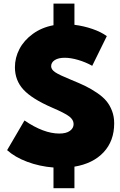

<svg xmlns="http://www.w3.org/2000/svg" viewBox="-20 -895 649 1041"><path d="M270 13.2Q194.5 7.3 127.7 -17.7Q60.9 -42.7 18.6 -80.9L112.7 -241.8Q216.8 -170.9 301.4 -170.9Q339.1 -170.9 359.1 -185.5Q379.1 -200 379.1 -222.3Q379.1 -245.5 355.5 -263.6Q331.8 -281.8 262.7 -311.4Q153.6 -358.6 107.3 -408.9Q60.9 -459.1 60.9 -530.5Q60.9 -582.3 85.5 -629.3Q110 -676.4 158.2 -711.4Q206.4 -746.4 270 -758.2V-875.5H383.6V-760.5Q434.1 -754.1 481.1 -738Q528.2 -721.8 559.1 -699.1L480 -538.2Q444.1 -558.2 403.9 -570Q363.6 -581.8 330.9 -581.8Q296.4 -581.8 276.8 -569.1Q257.3 -556.4 257.3 -535.9Q257.3 -518.2 279.1 -503.4Q300.9 -488.6 366.8 -461.8Q411.8 -443.6 443 -428.4Q474.1 -413.2 505.7 -391.8Q537.3 -370.5 556.4 -347.7Q575.5 -325 587.3 -294.1Q599.1 -263.2 599.1 -226.4Q599.1 -130.9 541.8 -69.5Q484.5 -8.2 383.6 8.6V125.5H270Z"/></svg>

Font: Spartan MB Black
Style: Regular
Weight: 900
Designer: Matt Bailey, Mirko Velimirovic
Foundry: Matt Bailey
Version: Version 1.005